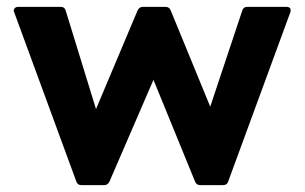

<svg xmlns="http://www.w3.org/2000/svg" viewBox="-20 -538 885 558"><path d="M217 0Q205 0 202 -10L21 -503Q20 -505 20 -508Q20 -512 23.5 -515Q27 -518 32 -518H157Q168 -518 171 -507L259 -221L380 -508Q385 -518 395 -518H461Q472 -518 476 -508L591 -228L684 -507Q687 -518 699 -518H813Q820 -518 823 -514Q826 -510 824 -503L643 -10Q640 0 628 0H562Q551 0 547 -10L426 -306L298 -10Q293 0 283 0Z"/></svg>

Font: LINE Seed Sans KR Bold
Style: Regular
Weight: 700
Designer: LINE BX Design & Sandoll Inc & Dalton Maag Ltd
Foundry: Sandoll Inc.
Version: Version 1.000